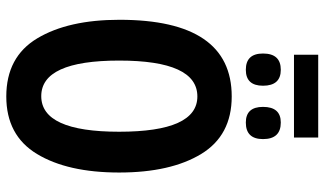

<svg xmlns="http://www.w3.org/2000/svg" viewBox="-236 -812 1057 626"><g transform="rotate(90 293.0 -498.5)"><path d="M158 -1007V-928H428V-1007ZM154 -827Q154 -771 207 -771Q259 -771 259 -827Q259 -885 207 -885Q154 -885 154 -827ZM328 -827Q328 -771 379 -771Q433 -771 433 -827Q433 -885 379 -885Q328 -885 328 -827ZM294 -725Q44 -725 44 -359Q44 -192 104.5 -91Q165 10 294 10Q421 10 481.5 -90Q542 -190 542 -358Q542 -526 481.5 -625.5Q421 -725 294 -725ZM294 -613Q409 -613 409 -358Q409 -104 293 -104Q177 -104 177 -358Q177 -613 294 -613Z"/></g></svg>

Font: Noto Sans UI Condensed
Style: Bold
Weight: 700
Width: 3
Designer: Monotype Design Team
Foundry: Monotype Imaging Inc.
Version: 1.001